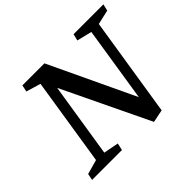

<svg xmlns="http://www.w3.org/2000/svg" viewBox="-165 -966 1216 1216"><g transform="rotate(-45 443.0 -358.5)"><path d="M586.4 17.6 305.2 -568.4 226.1 -67.4 327.6 -47.9 316.9 0H49.3L58.1 -43.9L155.8 -71.3L248.5 -661.1L150.9 -690.4L160.6 -735.4H357.9L629.4 -161.1L708.5 -666L607.9 -690.4L618.7 -735.4H886.2L875.5 -690.4L777.8 -668L672.4 0Z"/></g></svg>

Font: Neuton
Style: Italic
Weight: 400
Italic angle: -9°
Designer: Brian M Zick
Version: Version 1.32